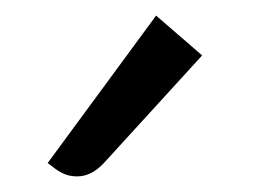

<svg xmlns="http://www.w3.org/2000/svg" viewBox="-20 -785 325 246"><path d="M41 -576 180 -765 239 -714 113 -576Q97 -559 79 -559Q69 -559 61.5 -562.5Q54 -566 48.5 -570.5Q43 -575 41 -576Z"/></svg>

Font: Enriqueta
Style: Regular
Weight: 400
Designer: Viviana Monsalve, Gustavo Ibarra
Foundry: 72Puntos
Version: Version 2.000